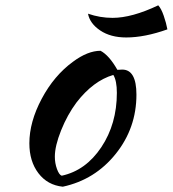

<svg xmlns="http://www.w3.org/2000/svg" viewBox="-20 -663 646 718"><path d="M214.8 35.2Q157.7 29.3 123.8 -15.1Q89.8 -59.6 89.8 -127Q89.8 -207 136 -293.7Q182.1 -380.4 252.9 -432.1Q308.1 -473.1 356 -473.1Q388.2 -456.1 418.9 -401.9Q421.9 -401.9 428 -402.3Q434.1 -402.8 437 -402.8Q490.2 -402.8 490.2 -309.1Q490.2 -184.1 412.6 -87.4Q335 9.3 214.8 35.2ZM266.1 -279.8Q231.9 -233.9 208.5 -175.5Q185.1 -117.2 185.1 -77.1Q185.1 -52.7 193.1 -30.8Q201.2 -8.8 210.9 -5.9Q300.8 -25.4 358.9 -112.5Q417 -199.7 417 -315.9Q417 -361.3 403.8 -382.8Q328.6 -360.8 266.1 -279.8ZM309.1 -611.8Q354 -596.2 400.9 -596.2Q473.1 -596.2 571.8 -643.1Q583 -630.9 592.3 -604Q601.6 -577.1 606 -553.2Q521 -522.9 452.1 -522.9Q393.6 -522.9 354.7 -549.1Q315.9 -575.2 309.1 -611.8Z"/></svg>

Font: Kaushan Script
Style: Regular
Weight: 400
Designer: Pablo Impallari
Foundry: Pablo Impallari
Version: Version 1.002